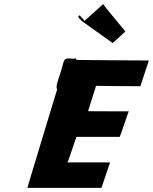

<svg xmlns="http://www.w3.org/2000/svg" viewBox="-20 -1057 743 933"><path d="M481 -1037C481 -1037 388.4 -953 388.7 -954C391.8 -961 376.6 -970 373.8 -974C371.7 -977 370.1 -985 363.9 -981C351.5 -973 377.2 -959 378.7 -954L527.3 -848C528 -847 588.4 -904 589.4 -904C589.4 -904 479.7 -1036 481 -1037ZM328 -772C326 -772 324.3 -773 321.3 -773H310.3C296 -772 292.5 -767 288.5 -754C283 -736 278.2 -717 273 -700C270.9 -693 267.1 -684 265 -677L259.5 -659C258.6 -656 256.5 -646 255.6 -643C252.7 -627 255.6 -620 273.6 -620C282.6 -620 296.2 -622 305.2 -622H307.2C313.2 -622 314.9 -631 308.9 -631H306.9C297.9 -631 285.3 -629 276.3 -629C263.3 -629 263.5 -633 264.9 -644C265.8 -647 267.6 -656 268.5 -659L274 -677C275.8 -683 279.3 -691 281.4 -698C289.5 -695 304.1 -697 312.7 -699C320.3 -701 331.1 -697 334.6 -702C342.3 -714 310.2 -707 304.8 -706C298.5 -705 289.8 -709 283.8 -706C284.5 -708 284.4 -711 285 -713L289 -726L297.5 -754C298.1 -756 297.7 -758 298.4 -760C298.7 -761 300 -762 300 -762C300 -762 112 -144 113 -144H473L514.9 -268H307.9C310.9 -268 349.8 -392 351.8 -392H561.8C563.8 -392 603.8 -516 605.8 -516C605.8 -516 405.8 -516 408.1 -517L446.7 -640C447.4 -639 661.1 -638 662.1 -638C663.1 -638 702 -762 703.3 -763C703.3 -763 350.9 -765 351.2 -766C352.7 -771 346.2 -776 341 -772H339Z"/></svg>

Font: Hussar Wojna
Style: 3Obl
Weight: 400
Designer: Robert Jablonski
Foundry: Cannot Into Space Fonts
Version: Version 1.01